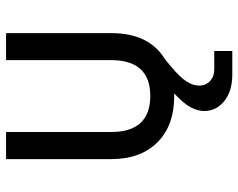

<svg xmlns="http://www.w3.org/2000/svg" viewBox="-97 -493 793 639"><g transform="rotate(-90 299.5 -173.5)"><path d="M371.1 203.1Q315.9 203.1 282.7 176.5Q249.5 149.9 249.5 109.9Q249.5 87.9 262 64.5Q274.4 41 308.1 9.8H299.3Q201.2 9.8 145.3 -46.1Q89.4 -102.1 89.4 -200.2V-549.8H179.7V-200.2Q179.7 -70.3 299.3 -69.8Q418.9 -69.8 418.9 -200.2V-549.8H508.8V-200.2Q508.8 -73.2 421.9 -21L397.9 -1Q363.8 26.9 348.9 49.3Q334 71.8 334 92.8Q334 114.7 349.1 128.9Q364.3 143.1 389.2 143.1H449.2V203.1Z"/></g></svg>

Font: UDEV Gothic 35
Style: Regular
Weight: 400
Version: v2.1.0; ttfautohint (v1.8.4.7-5d5b-dirty) -l 6 -r 45 -G 200 